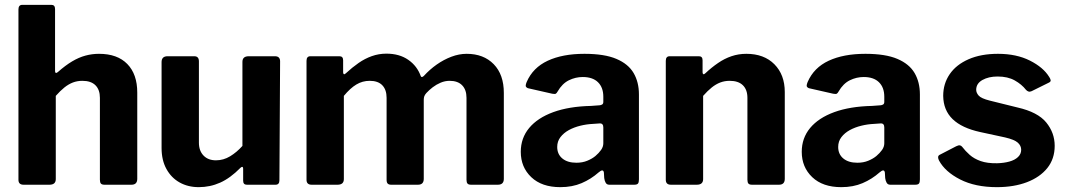

<svg xmlns="http://www.w3.org/2000/svg" viewBox="-20 -762 4400 792"><path d="M77.2 0Q56.1 0 56.1 -20.4V-723Q56.1 -742 71.9 -742H192Q207.1 -742 207.1 -724.7V-468.6Q207.1 -462.8 210.2 -461.5Q213.2 -460.1 218.7 -464.8Q250.2 -492.6 277.7 -508.9Q305.3 -525.3 332.4 -532.6Q359.6 -540 388.4 -540Q464.2 -540 505.2 -497.9Q546.2 -455.9 546.2 -380.2V-24.3Q546.2 0 522.2 0H411.1Q400.7 0 396.4 -4.6Q392.1 -9.3 392.1 -20.4V-358.5Q392.1 -391.8 373.8 -410.2Q355.5 -428.6 319.7 -428.6Q299 -428.6 280.7 -421.7Q262.5 -414.7 245.6 -401.1Q228.7 -387.6 210.1 -366.5V-23.3Q210.1 0 184 0H77.2Z M870.8 -100.7Q901.8 -100.7 929.2 -117.3Q956.6 -133.9 980 -160.1V-506.7Q980 -530 1006.1 -530H1114.3Q1135.4 -530 1135.4 -508.9L1132.6 -18.3Q1132.6 0 1116.7 0H998.1Q983 0 983 -16.6V-66.3Q983 -72 980.1 -73.4Q977.1 -74.7 972.1 -70Q929.8 -27.1 888.2 -8.6Q846.7 10 799.8 10Q755.7 10 721.2 -9.2Q686.7 -28.4 666.6 -64.8Q646.5 -101.1 646.5 -151.3V-505.7Q646.5 -530 671.2 -530H781.5Q800.5 -530 800.5 -508.9V-173.3Q800.5 -140.2 819.5 -120.4Q838.4 -100.7 870.8 -100.7Z M1265.5 0Q1244.4 0 1244.4 -20.4V-511Q1244.4 -530 1260.2 -530H1380.3Q1395.4 -530 1395.4 -513.4V-463.6Q1395.4 -457.9 1398.4 -456.1Q1401.5 -454.4 1406.9 -459.9Q1433 -484 1459 -502.1Q1485 -520.3 1513.8 -530.5Q1542.7 -540.7 1573.8 -540.7Q1627.6 -540.7 1664.2 -515.2Q1700.9 -489.7 1715.8 -447.6Q1717.8 -443.6 1721.3 -444.4Q1724.7 -445.2 1728.7 -449.2Q1752.6 -475.4 1781.4 -495.7Q1810.3 -516 1842 -528Q1873.7 -540 1904.9 -540Q1974.9 -540 2016.6 -497.2Q2058.3 -454.4 2058.3 -378.7V-24.3Q2058.3 0 2033.6 0H1923.3Q1912.8 0 1908.6 -4.6Q1904.3 -9.3 1904.3 -20.4V-358.5Q1904.3 -391.8 1886.3 -410.2Q1868.4 -428.6 1834.7 -428.6Q1815.9 -428.6 1797.7 -421Q1779.6 -413.3 1764.8 -401.9Q1750 -390.5 1738.6 -378.1Q1732.4 -371.1 1730.2 -364.8Q1728 -358.4 1728 -350.2V-24.3Q1728 0 1704 0H1593.7Q1584 0 1579.3 -4.6Q1574.7 -9.3 1574.7 -20.4V-358.5Q1574.7 -391.8 1557.1 -410.2Q1539.5 -428.6 1505.1 -428.6Q1475.1 -428.6 1449.9 -413.4Q1424.7 -398.3 1398.4 -366.5V-23.3Q1398.4 0 1372.3 0H1265.5Z M2449 -50.6Q2418 -23.2 2379.3 -6.6Q2340.7 10 2291.1 10Q2214.9 10 2171.6 -31.1Q2128.2 -72.3 2128.2 -135.7Q2128.2 -192.4 2162.8 -234.1Q2197.5 -275.8 2262.4 -299.5Q2327.4 -323.1 2418 -325.1L2453.1 -327.7Q2458.3 -328 2463.5 -330.8Q2468.7 -333.6 2468.7 -342V-363Q2468.7 -401.3 2446.7 -422.8Q2424.8 -444.3 2383.8 -444.3Q2353.9 -444.3 2326.5 -430.8Q2299 -417.2 2280 -384.3Q2276.3 -377.5 2272.5 -375.4Q2268.7 -373.4 2257.9 -375.4L2157.6 -398.2Q2152 -400.2 2149.4 -404.7Q2146.8 -409.2 2152.6 -423.9Q2178.2 -483 2239.4 -511.5Q2300.6 -540 2390.8 -540Q2473.5 -540 2522.6 -519.1Q2571.7 -498.3 2593.7 -460.7Q2615.6 -423.1 2615.6 -372.7V-22.1Q2615.6 -9.7 2611.7 -4.9Q2607.7 0 2596.3 0H2493.5Q2483.1 0 2478.5 -8.1Q2473.8 -16.1 2472.4 -27.5L2471.1 -50Q2468.4 -67.7 2449 -50.6ZM2468.7 -236.1Q2468.7 -253.5 2454 -252.9L2425.6 -250.9Q2400.1 -249.8 2373.9 -243.4Q2347.8 -237 2326.5 -225.4Q2305.2 -213.7 2291.9 -196.4Q2278.5 -179.1 2278.5 -155.8Q2278.5 -125.9 2299.7 -108.3Q2320.9 -90.7 2357.7 -90.7Q2382.5 -90.7 2402.4 -98.9Q2422.2 -107 2435.9 -118.3Q2450.4 -130.6 2459.6 -143.7Q2468.7 -156.8 2468.7 -171V-236.1Z M2747.5 0Q2726.4 0 2726.4 -20.4V-511Q2726.4 -530 2742.2 -530H2863Q2878.1 -530 2878.1 -513.4V-463.6Q2878.1 -457.9 2881.2 -456.1Q2884.2 -454.4 2889.7 -459.9Q2915.5 -484 2942 -502.1Q2968.4 -520.3 2997.3 -530.1Q3026.3 -540 3058.7 -540Q3131.6 -540 3174.4 -496.9Q3217.2 -453.7 3217.2 -382.3V-24.3Q3217.2 0 3193.2 0H3082.1Q3071.7 0 3067.4 -4.6Q3063.1 -9.3 3063.1 -20.4V-358.5Q3063.1 -391.8 3044.5 -410.2Q3025.8 -428.6 2990 -428.6Q2969.3 -428.6 2951 -421.7Q2932.8 -414.7 2915.9 -401.1Q2899 -387.6 2880.4 -366.5V-23.3Q2880.4 0 2854.3 0H2747.5Z M3608 -50.6Q3577 -23.2 3538.3 -6.6Q3499.7 10 3450.1 10Q3373.9 10 3330.6 -31.1Q3287.2 -72.3 3287.2 -135.7Q3287.2 -192.4 3321.8 -234.1Q3356.5 -275.8 3421.4 -299.5Q3486.4 -323.1 3577 -325.1L3612.1 -327.7Q3617.3 -328 3622.5 -330.8Q3627.7 -333.6 3627.7 -342V-363Q3627.7 -401.3 3605.7 -422.8Q3583.8 -444.3 3542.8 -444.3Q3512.9 -444.3 3485.5 -430.8Q3458 -417.2 3439 -384.3Q3435.3 -377.5 3431.5 -375.4Q3427.7 -373.4 3416.9 -375.4L3316.6 -398.2Q3311 -400.2 3308.4 -404.7Q3305.8 -409.2 3311.6 -423.9Q3337.2 -483 3398.4 -511.5Q3459.6 -540 3549.8 -540Q3632.5 -540 3681.6 -519.1Q3730.7 -498.3 3752.7 -460.7Q3774.6 -423.1 3774.6 -372.7V-22.1Q3774.6 -9.7 3770.7 -4.9Q3766.7 0 3755.3 0H3652.5Q3642.1 0 3637.5 -8.1Q3632.8 -16.1 3631.4 -27.5L3630.1 -50Q3627.4 -67.7 3608 -50.6ZM3627.7 -236.1Q3627.7 -253.5 3613 -252.9L3584.6 -250.9Q3559.1 -249.8 3532.9 -243.4Q3506.8 -237 3485.5 -225.4Q3464.2 -213.7 3450.9 -196.4Q3437.5 -179.1 3437.5 -155.8Q3437.5 -125.9 3458.7 -108.3Q3479.9 -90.7 3516.7 -90.7Q3541.5 -90.7 3561.4 -98.9Q3581.2 -107 3594.9 -118.3Q3609.4 -130.6 3618.6 -143.7Q3627.7 -156.8 3627.7 -171V-236.1Z M4211.9 -391.8Q4194.6 -414 4165.9 -430.2Q4137.1 -446.4 4095 -446.4Q4058 -446.4 4032.4 -432Q4006.8 -417.5 4006.8 -391.6Q4006.8 -379.4 4017 -367.7Q4027.3 -355.9 4063.2 -346.9L4177.5 -318.6Q4260.8 -299.6 4295.7 -256.9Q4330.6 -214.2 4330.6 -160.5Q4330.6 -106.8 4300.2 -68.8Q4269.7 -30.9 4215.9 -10.4Q4162.1 10 4092.2 10Q4002.9 10 3940.7 -21.7Q3878.6 -53.4 3853.6 -99.6Q3849.7 -106.9 3849.7 -113.3Q3849.7 -119.7 3855.6 -123.1L3923.9 -158.5Q3933.7 -163.3 3939.2 -162.5Q3944.7 -161.6 3948.6 -156.8Q3962.3 -138.9 3980.1 -123.1Q3997.9 -107.3 4025.1 -97.6Q4052.4 -87.9 4093 -88.6Q4120.9 -89.3 4143.5 -95.5Q4166.1 -101.7 4179.2 -114.2Q4192.4 -126.7 4192.4 -144.1Q4192.4 -161 4178.4 -173.6Q4164.5 -186.2 4125.7 -195.2L4023.4 -217.3Q3947.7 -233.8 3909.6 -270.6Q3871.5 -307.4 3870.7 -366.5Q3870.7 -416.8 3897.5 -456Q3924.3 -495.2 3975.3 -517.6Q4026.3 -540 4096.7 -540Q4172.9 -540 4228.3 -512.1Q4283.6 -484.2 4307.6 -445.1Q4311.8 -439.3 4313.7 -432.5Q4315.7 -425.6 4307.3 -421.5L4235.2 -385.8Q4228.2 -382.7 4222.5 -384.5Q4216.8 -386.2 4211.9 -391.8Z"/></svg>

Font: Libre Franklin Thin
Style: Regular
Weight: 100
Designer: Pablo Impallari, Rodrigo Fuenzalida, Nhung Nguyen
Foundry: Impallari Type
Version: Version 3.000